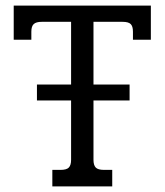

<svg xmlns="http://www.w3.org/2000/svg" viewBox="-20 -666 588 686"><path d="M167 -59H196Q218 -59 226 -67.5Q234 -76 234 -95V-307H112V-364H234V-588H129Q109 -588 100.5 -580Q92 -572 92 -553V-524H29V-646H519V-524H455V-553Q455 -572 447 -580Q439 -588 418 -588H314V-364H443V-307H314V-95Q314 -76 322 -67.5Q330 -59 352 -59H381V0H167Z"/></svg>

Font: Pridi Light
Style: Regular
Weight: 300
Designer: Katatrad Team
Foundry: CadsonDemak
Version: Version 1.003